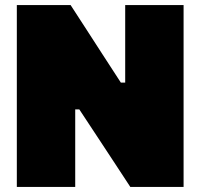

<svg xmlns="http://www.w3.org/2000/svg" viewBox="-20 -733 786 753"><path d="M46 0Q46 -55.5 46 -108.2Q46 -161 46 -229V-474Q46 -545.5 46 -600.5Q46 -655.5 46 -713H257Q292.5 -658.5 321.2 -614Q350 -569.5 380 -523L454 -409H471V-474Q471 -545.5 471 -600.5Q471 -655.5 471 -713H700Q700 -655.5 700 -600.5Q700 -545.5 700 -474V-229Q700 -161 700 -108.2Q700 -55.5 700 0H491Q462.5 -43.5 432.5 -89.2Q402.5 -135 367.5 -188L291 -304H275V-229Q275 -161 275 -108.2Q275 -55.5 275 0Z"/></svg>

Font: Commissioner Thin Black
Style: Regular
Weight: 900
Version: Version 1.000